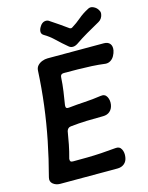

<svg xmlns="http://www.w3.org/2000/svg" viewBox="-130 -959 804 1044"><g transform="rotate(-15 272.5 -437.0)"><path d="M544 -621Q541 -606 533 -591.5Q525 -577 512 -569Q499 -561 484 -562Q446 -567 408 -569Q370 -571 330.5 -571.5Q291 -572 251 -572Q241 -572 236 -566.5Q231 -561 231 -551Q229 -514 223.5 -475.5Q218 -437 212 -401Q211 -390 215 -386Q219 -382 229 -383Q276 -388 320.5 -390.5Q365 -393 412 -400Q437 -404 447.5 -384Q458 -364 454 -339Q450 -316 435 -303Q420 -290 397 -290Q349 -290 303.5 -288.5Q258 -287 213 -282Q204 -281 198.5 -276Q193 -271 190 -262Q184 -225 177 -189Q170 -153 159 -114Q158 -104 161.5 -99.5Q165 -95 175 -95Q217 -95 256 -95.5Q295 -96 334.5 -98.5Q374 -101 416 -105Q440 -108 450 -88.5Q460 -69 456 -44Q453 -21 437.5 -8Q422 5 399 5H77Q53 5 36.5 -8.5Q20 -22 26 -45Q52 -143 71 -238Q90 -333 102 -428.5Q114 -524 119 -622Q120 -638 130 -649Q140 -660 155.5 -666Q171 -672 186 -672H503Q526 -672 537 -658.5Q548 -645 544 -621ZM527 -849Q532 -841 530.5 -829.5Q529 -818 522.5 -807.5Q516 -797 505 -791Q462 -767 430 -748.5Q398 -730 363 -706Q349 -697 336 -697Q323 -697 313 -706Q284 -730 256 -757Q228 -784 200 -800Q186 -808 186.5 -822Q187 -836 196 -849L197 -851Q208 -868 223.5 -871Q239 -874 251 -864Q276 -848 298.5 -832Q321 -816 345 -799Q349 -797 352 -797Q355 -797 359 -799Q387 -816 411.5 -837Q436 -858 467 -874Q482 -884 500 -875.5Q518 -867 526 -851Z"/></g></svg>

Font: Winky Sans Medium
Style: Italic
Weight: 500
Italic angle: -8.97852°
Designer: Simon Atzbach
Foundry: typofactur
Version: Version 1.205